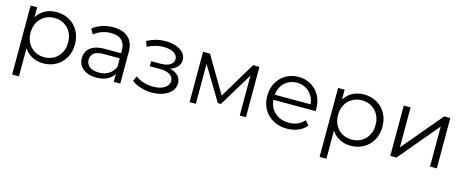

<svg xmlns="http://www.w3.org/2000/svg" viewBox="-40 -1136 4663 1935"><g transform="rotate(15 2291.0 -168.5)"><path d="M372.4 4.7Q304.8 4.7 249.6 -26.5Q194.5 -57.8 162 -117.6Q129.5 -177.5 129.5 -262.5Q129.5 -348.6 161.4 -408.2Q193.4 -467.7 248.5 -499Q303.7 -530.2 372.4 -530.2Q447.9 -530.2 507.2 -496.4Q566.5 -462.6 600.6 -402.5Q634.7 -342.4 634.7 -262.5Q634.7 -183.1 600.6 -123Q566.5 -62.9 507.2 -29.1Q447.9 4.7 372.4 4.7ZM101.6 194V-525.5H169.7V-367.2L162.6 -261.5L172.6 -155.8V194ZM367.3 -57.9Q423.1 -57.9 467.4 -83.3Q511.7 -108.7 537.4 -155.2Q563.2 -201.7 563.2 -262.5Q563.2 -324.3 537.4 -370.3Q511.7 -416.3 467.4 -442Q423.1 -467.6 367.3 -467.6Q311.5 -467.6 267.2 -442Q222.9 -416.3 197.2 -370.3Q171.4 -324.3 171.4 -262.5Q171.4 -201.7 197.2 -155.2Q222.9 -108.7 267.2 -83.3Q311.5 -57.9 367.3 -57.9Z M1109.9 0V-115.6L1107 -135.5V-328.9Q1107 -396.3 1069.3 -432.2Q1031.5 -468.1 957.8 -468.1Q906.6 -468.1 860.8 -451.3Q815.1 -434.4 782.8 -406.3L751.2 -458.9Q791.1 -492.7 847.2 -511.5Q903.3 -530.2 964.7 -530.2Q1067.2 -530.2 1122.6 -479.4Q1178 -428.6 1178 -326V0ZM928.7 4.7Q869.6 4.7 826.3 -14.4Q783.1 -33.6 759.9 -68.3Q736.7 -103 736.7 -147.7Q736.7 -188.6 756.2 -222.4Q775.6 -256.2 820.2 -276.8Q864.7 -297.4 939.9 -297.4H1120.9V-244.4H942.3Q865.7 -244.4 836.4 -217.5Q807.1 -190.5 807.1 -150.4Q807.1 -104.8 842.2 -78Q877.2 -51.1 939.5 -51.1Q1000.3 -51.1 1043.5 -78.5Q1086.6 -106 1107 -157.6L1122.7 -108.9Q1102.8 -56.6 1053.5 -25.9Q1004.1 4.7 928.7 4.7Z M1507.9 5.8Q1451.2 5.8 1395.1 -10.3Q1339 -26.3 1295.6 -59.1L1319.4 -112.3Q1356.9 -83.8 1406.8 -69.3Q1456.7 -54.8 1506.1 -55.2Q1555 -55.7 1591.1 -68.6Q1627.2 -81.6 1647.1 -104.8Q1666.9 -128 1666.9 -157.2Q1666.9 -199.4 1628.9 -222.6Q1590.8 -245.8 1524.6 -245.8H1419.9V-298.3H1520.5Q1559.2 -298.3 1588.9 -307.9Q1618.5 -317.6 1635.2 -336.7Q1651.9 -355.8 1651.9 -381.9Q1651.9 -410.3 1632.3 -430.1Q1612.6 -449.9 1578.9 -460.1Q1545.2 -470.3 1502.2 -469.8Q1462.6 -469.4 1421.1 -458.8Q1379.5 -448.1 1338.1 -426.8L1317.8 -482.3Q1363.9 -506.2 1409.3 -518.5Q1454.7 -530.8 1500.8 -531.3Q1563.7 -533 1614.5 -516Q1665.3 -499.1 1694.9 -467.3Q1724.6 -435.5 1724.6 -391.8Q1724.6 -353.4 1700.8 -324.3Q1677.1 -295.1 1636.8 -279Q1596.6 -262.9 1545.9 -262.9L1549.4 -281.8Q1639.3 -281.8 1689.4 -246.8Q1739.6 -211.8 1739.6 -152.1Q1739.6 -104.5 1708.6 -69Q1677.7 -33.6 1625.4 -13.9Q1573.1 5.8 1507.9 5.8Z M1901.1 0V-525.5H1973.1L2211.1 -122.3H2181.2L2422.9 -525.5H2488.6L2489.2 0H2424.3V-443.8L2437.1 -437.6L2210.6 -64.1H2178.6L1951.1 -442.1L1966.5 -444.9V0Z M2916.7 4.7Q2834.9 4.7 2772.6 -29.7Q2710.4 -64 2675.5 -124.6Q2640.5 -185.3 2640.5 -263Q2640.5 -341.1 2673.8 -401.3Q2707.1 -461.5 2765.5 -495.8Q2824 -530.2 2897.7 -530.2Q2971.3 -530.2 3028.9 -496.6Q3086.6 -462.9 3119.5 -402.7Q3152.4 -342.4 3152.4 -262.9Q3152.4 -258.5 3152.1 -252.7Q3151.8 -246.8 3151.3 -241.4H2694.6V-294.4H3113.6L3085.2 -273.2Q3085.8 -329.9 3061.3 -374.2Q3036.9 -418.6 2994.7 -443.9Q2952.6 -469.3 2897.7 -469.3Q2843.2 -469.3 2800.5 -443.9Q2757.9 -418.6 2733.9 -374Q2710 -329.3 2710 -271.5V-259.6Q2710 -200.5 2736.4 -154.8Q2762.9 -109.2 2810.1 -83.5Q2857.3 -57.9 2918.4 -57.9Q2967 -57.9 3008.4 -75.1Q3049.8 -92.3 3079.1 -127.2L3119.1 -80.9Q3084 -38.9 3031.7 -17.1Q2979.5 4.7 2916.7 4.7Z M3580.4 4.7Q3512.8 4.7 3457.6 -26.5Q3402.5 -57.8 3370 -117.6Q3337.5 -177.5 3337.5 -262.5Q3337.5 -348.6 3369.4 -408.2Q3401.4 -467.7 3456.5 -499Q3511.7 -530.2 3580.4 -530.2Q3655.9 -530.2 3715.2 -496.4Q3774.5 -462.6 3808.6 -402.5Q3842.7 -342.4 3842.7 -262.5Q3842.7 -183.1 3808.6 -123Q3774.5 -62.9 3715.2 -29.1Q3655.9 4.7 3580.4 4.7ZM3309.6 194V-525.5H3377.7V-367.2L3370.6 -261.5L3380.6 -155.8V194ZM3575.3 -57.9Q3631.1 -57.9 3675.4 -83.3Q3719.7 -108.7 3745.4 -155.2Q3771.2 -201.7 3771.2 -262.5Q3771.2 -324.3 3745.4 -370.3Q3719.7 -416.3 3675.4 -442Q3631.1 -467.6 3575.3 -467.6Q3519.5 -467.6 3475.2 -442Q3430.9 -416.3 3405.2 -370.3Q3379.4 -324.3 3379.4 -262.5Q3379.4 -201.7 3405.2 -155.2Q3430.9 -108.7 3475.2 -83.3Q3519.5 -57.9 3575.3 -57.9Z M3995.1 0V-525.5H4066.1V-107.7L4416.9 -525.5H4480.5V0H4409.5V-417.8L4059.3 0Z"/></g></svg>

Font: Montserrat Thin
Style: Regular
Weight: 100
Designer: Julieta Ulanovsky
Foundry: Julieta Ulanovsky
Version: Version 9.000